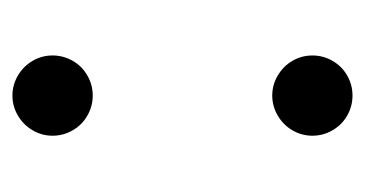

<svg xmlns="http://www.w3.org/2000/svg" viewBox="-158 -410 582 306"><g transform="rotate(90 133.0 -257.0)"><path d="M68.8 0ZM196.3 -49.8Q196.3 -32.7 187.7 -18.1Q179.2 -3.4 164.3 5.4Q149.4 14.2 132.3 14.2Q115.2 14.2 100.3 5.4Q85.4 -3.4 76.9 -18.1Q68.4 -32.7 68.4 -49.8Q68.4 -66.9 76.9 -81.8Q85.4 -96.7 100.3 -105.2Q115.2 -113.8 132.3 -113.8Q149.4 -113.8 164.3 -105.2Q179.2 -96.7 187.7 -81.8Q196.3 -66.9 196.3 -49.8ZM196.3 -463.9Q196.3 -446.8 187.7 -432.1Q179.2 -417.5 164.3 -408.7Q149.4 -399.9 132.3 -399.9Q115.2 -399.9 100.3 -408.7Q85.4 -417.5 76.9 -432.1Q68.4 -446.8 68.4 -463.9Q68.4 -481 76.9 -495.8Q85.4 -510.7 100.3 -519.3Q115.2 -527.8 132.3 -527.8Q149.4 -527.8 164.3 -519.3Q179.2 -510.7 187.7 -495.8Q196.3 -481 196.3 -463.9Z"/></g></svg>

Font: Playfair Display SC
Style: Regular
Weight: 400
Designer: Claus Eggers Sørensen
Foundry: Claus Eggers Sørensen
Version: Version 1.004;PS 001.004;hotconv 1.0.70;makeotf.lib2.5.58329